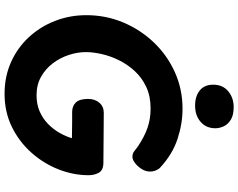

<svg xmlns="http://www.w3.org/2000/svg" viewBox="-124 -926 1069 862"><g transform="rotate(90 411.0 -495.5)"><path d="M733.8 -678.7Q739.8 -673.7 745.2 -661Q750.7 -648.3 750.7 -634.1Q750.7 -614.3 739.2 -596.3Q727.8 -578.3 712.4 -566.7Q697.1 -555 685.1 -555Q669.1 -555 658.6 -563.8Q648.1 -572.7 639.1 -578.9Q594.1 -609 554.3 -622.8Q514.6 -636.6 467.6 -636.6Q412.2 -636.6 370.6 -617Q328.9 -597.4 299.3 -565.1Q269.7 -532.8 250.8 -494.4Q232 -456.1 223.2 -417.1Q214.4 -378 214.4 -346Q214.4 -309 227 -270.1Q239.6 -231.1 264.2 -198.3Q288.9 -165.4 324.9 -145Q360.9 -124.6 407.8 -124.6Q449.3 -124.6 481.2 -138.7Q513 -152.8 537.1 -176.3Q561.1 -199.9 577 -227.8Q592.9 -255.7 601 -283.4Q582.8 -283.4 564.2 -283.9Q545.6 -284.4 525.3 -284.4Q505 -284.4 482.9 -284.4Q456.9 -284.4 440.8 -300.8Q424.8 -317.2 424.6 -354.9Q424.3 -386.1 441.5 -406.3Q458.7 -426.4 486.8 -426.4Q538.7 -426.4 598.8 -425.6Q659 -424.7 711.7 -424.7Q744.7 -424.4 755.9 -404.3Q767.1 -384.2 767.1 -358.1Q767.1 -289.7 740.8 -223Q714.6 -156.3 665.9 -101.5Q617.2 -46.7 550.2 -13.8Q483.1 19 401.6 19Q324.1 19 259.4 -10Q194.7 -39 147.5 -90Q100.3 -141 74.4 -207.5Q48.6 -274 48.6 -348Q48.6 -435 80.8 -512.5Q113 -590 170.5 -650.5Q228 -711 304.4 -745.5Q380.9 -780 469.1 -780Q536 -780 604.9 -757.3Q673.8 -734.7 733.8 -678.7ZM454.6 -836.4Q412.8 -836.4 386.7 -857.3Q360.7 -878.1 360.7 -917.8Q360.7 -960.6 390.2 -985.1Q419.7 -1009.6 461 -1009.6Q497.2 -1009.6 517.9 -996.8Q538.7 -984 547.5 -965.2Q556.3 -946.4 556.3 -927.2Q556.3 -886.3 527.8 -861.4Q499.2 -836.4 454.6 -836.4Z"/></g></svg>

Font: Playpen Sans
Style: Regular
Weight: 400
Designer: Laura Meseguer, Veronika Burian, José Scaglione, Kostas Bartsokas, Vera Evstafieva, Tom Grace, Yorlmar Campos
Foundry: TypeTogether
Version: Version 2.000